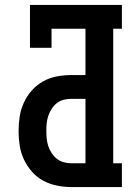

<svg xmlns="http://www.w3.org/2000/svg" viewBox="-20 -755 540 775"><path d="M267 0Q238 0 209 -6Q180 -12 154 -26Q128 -40 108.5 -62.5Q89 -85 76.5 -111.5Q64 -138 59.5 -167.5Q55 -197 55 -226Q55 -255 59.5 -284.5Q64 -314 76.5 -341Q89 -368 108.5 -390Q128 -412 154 -426.5Q180 -441 209 -446.5Q238 -452 267 -452H325V-639H188V-562H101V-735H472V-639H437V-96H472V0ZM267 -96H325V-356H267Q251 -356 236 -352Q221 -348 209 -338.5Q197 -329 188.5 -315.5Q180 -302 175 -287.5Q170 -273 168.5 -257.5Q167 -242 167 -226Q167 -211 168.5 -195.5Q170 -180 175 -165Q180 -150 188.5 -137Q197 -124 209 -114.5Q221 -105 236 -100.5Q251 -96 267 -96Z"/></svg>

Font: Iosevka Curly Slab
Style: Bold
Weight: 700
Monospace: yes
Designer: Belleve Invis
Foundry: Belleve Invis
Version: Version 22.1.2; ttfautohint (v1.8.4)